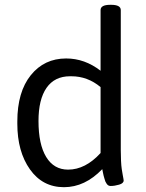

<svg xmlns="http://www.w3.org/2000/svg" viewBox="-20 -772 605 798"><path d="M398 -136V-410Q344 -455 277 -455H271Q207 -455 173.5 -407Q140 -359 140 -269Q140 -172 172 -119.5Q204 -67 263 -67Q335 -67 398 -136ZM494 -22Q494 -10 475 -4.5Q456 1 440 1Q435 1 431 -1Q427 -3 423.5 -8Q420 -13 418 -17.5Q416 -22 414 -30Q412 -38 410.5 -42.5Q409 -47 407.5 -56.5Q406 -66 405 -69Q333 6 246 6Q157 6 104.5 -68Q52 -142 52 -258V-267Q52 -390 108 -459.5Q164 -529 255 -529Q332 -529 398 -478V-730Q398 -752 438 -752H442Q482 -752 482 -730V-148Q482 -125 483 -104Q484 -83 486 -69.5Q488 -56 490 -45.5Q492 -35 493 -29Q494 -23 494 -22Z"/></svg>

Font: mmAsap
Style: Regular
Weight: 400
Designer: Pablo Cosgaya
Foundry: Omnibus-Type
Version: Version 1.001